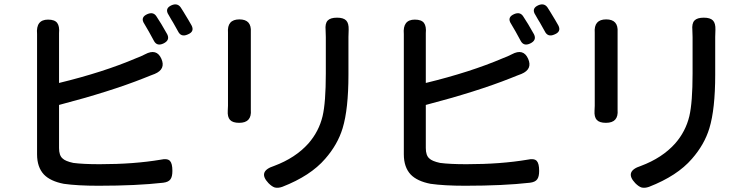

<svg xmlns="http://www.w3.org/2000/svg" viewBox="-20 -839 3444 891"><path d="M437 23Q339 23 276 14Q214 2 184 -29Q152 -63 152 -123V-391V-660Q152 -671 152 -681Q146 -748 203 -748Q234 -748 245.5 -732.5Q257 -717 254 -685Q254 -673 254 -660V-454Q460 -504 612 -569Q634 -577 653 -587Q707 -616 729 -566Q750 -518 698 -496Q691 -493 677 -488Q657 -480 647 -476Q491 -414 254 -352V-152Q254 -118 270 -104Q283 -91 320 -83Q365 -77 443 -77Q602 -77 726 -98Q757 -105 769 -92Q780 -80 780 -46Q780 -19 771 -7Q762 6 737 9Q614 23 437 23ZM694 -650Q687 -664 671 -692Q661 -710 650 -728Q629 -759 665 -774Q692 -785 706 -763Q727 -732 756 -680Q770 -652 738 -637Q708 -623 694 -650ZM806 -694Q796 -713 783 -735Q780 -740 775 -748Q767 -762 763 -769Q742 -800 777 -815Q804 -826 819 -804Q823 -798 831 -785Q858 -741 869 -721Q884 -692 851 -679Q820 -665 806 -694Z M1255 31Q1242 27 1226 11Q1174 -44 1252 -69Q1351 -106 1411 -173Q1460 -229 1477 -300Q1492 -364 1492 -498V-667Q1492 -689 1491 -699Q1488 -730 1500.5 -743.5Q1513 -757 1544 -757Q1574 -757 1586.5 -744Q1599 -731 1598 -701Q1597 -690 1597 -667V-579V-492Q1597 -333 1570 -244Q1547 -168 1489 -102Q1421 -23 1290 28Q1270 35 1255 31ZM1090 -269Q1060 -269 1047.5 -282.5Q1035 -296 1037 -326Q1038 -334 1038 -348V-512V-676Q1038 -682 1038 -687Q1033 -749 1091 -749Q1148 -749 1144 -690Q1144 -683 1144 -676V-348Q1144 -339 1144 -329Q1149 -269 1090 -269Z M2139 23Q2041 23 1978 14Q1916 2 1886 -29Q1854 -63 1854 -123V-391V-660Q1854 -671 1854 -681Q1848 -748 1905 -748Q1936 -748 1947.5 -732.5Q1959 -717 1956 -685Q1956 -673 1956 -660V-454Q2162 -504 2314 -569Q2336 -577 2355 -587Q2409 -616 2431 -566Q2452 -518 2400 -496Q2393 -493 2379 -488Q2359 -480 2349 -476Q2193 -414 1956 -352V-152Q1956 -118 1972 -104Q1985 -91 2022 -83Q2067 -77 2145 -77Q2304 -77 2428 -98Q2459 -105 2471 -92Q2482 -80 2482 -46Q2482 -19 2473 -7Q2464 6 2439 9Q2316 23 2139 23ZM2396 -650Q2389 -664 2373 -692Q2363 -710 2352 -728Q2331 -759 2367 -774Q2394 -785 2408 -763Q2429 -732 2458 -680Q2472 -652 2440 -637Q2410 -623 2396 -650ZM2508 -694Q2498 -713 2485 -735Q2482 -740 2477 -748Q2469 -762 2465 -769Q2444 -800 2479 -815Q2506 -826 2521 -804Q2525 -798 2533 -785Q2560 -741 2571 -721Q2586 -692 2553 -679Q2522 -665 2508 -694Z M2957 31Q2944 27 2928 11Q2876 -44 2954 -69Q3053 -106 3113 -173Q3162 -229 3179 -300Q3194 -364 3194 -498V-667Q3194 -689 3193 -699Q3190 -730 3202.5 -743.5Q3215 -757 3246 -757Q3276 -757 3288.5 -744Q3301 -731 3300 -701Q3299 -690 3299 -667V-579V-492Q3299 -333 3272 -244Q3249 -168 3191 -102Q3123 -23 2992 28Q2972 35 2957 31ZM2792 -269Q2762 -269 2749.5 -282.5Q2737 -296 2739 -326Q2740 -334 2740 -348V-512V-676Q2740 -682 2740 -687Q2735 -749 2793 -749Q2850 -749 2846 -690Q2846 -683 2846 -676V-348Q2846 -339 2846 -329Q2851 -269 2792 -269Z"/></svg>

Font: GenSenRounded TW M
Style: Regular
Weight: 500
Version: Version 1.501;PS 1;hotconv 16.6.51;makeotf.lib2.5.65220